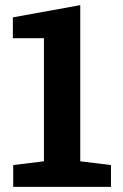

<svg xmlns="http://www.w3.org/2000/svg" viewBox="-20 -731 482 751"><path d="M31.7 0V-85.4L151.9 -100.1V-581.5H30.3V-663.1L293.9 -710.9V-100.1L414.1 -85.4V0Z"/></svg>

Font: Roboto Slab LO
Style: Bold
Weight: 700
Designer: Google
Version: Version 2.000